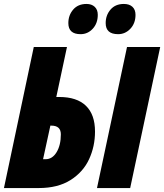

<svg xmlns="http://www.w3.org/2000/svg" viewBox="-25 -952 831 972"><path d="M146 -714H314L260 -461H275Q364 -461 410 -416.5Q456 -372 456 -286Q456 -211 426 -146Q396 -81 332 -40.5Q268 0 171 0H-5ZM618 -714H786L634 0H466ZM206 -146Q240 -146 261.5 -181.5Q283 -217 283 -272Q283 -316 235 -316H230L193 -146ZM321 -835Q321 -875 345.5 -903.5Q370 -932 413 -932Q439 -932 454.5 -917.5Q470 -903 470 -877Q470 -834 444.5 -806.5Q419 -779 383 -779Q321 -779 321 -835ZM510 -835Q510 -875 534.5 -903.5Q559 -932 602 -932Q630 -932 645.5 -917.5Q661 -903 661 -877Q661 -834 635 -806.5Q609 -779 573 -779Q510 -779 510 -835Z"/></svg>

Font: Noto Sans UI CondBlack
Style: Italic
Weight: 900
Width: 3
Italic angle: -12°
Designer: Monotype Design Team
Foundry: Monotype Imaging Inc.
Version: Version 1.001